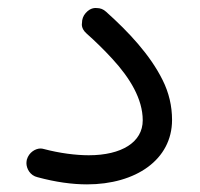

<svg xmlns="http://www.w3.org/2000/svg" viewBox="-20 -434 506 486"><path d="M47.9 -29.8C47.4 -26.9 46.9 -23.9 46.9 -21C46.9 -7.8 55.7 10.3 75.2 14.6C120.6 26.9 162.6 32.7 200.2 32.7C323.7 32.7 415.5 -29.8 415.5 -130.4C415.5 -165.5 407.7 -199.2 391.6 -231.4C359.9 -295.4 305.2 -353.5 248.5 -404.3C241.7 -410.6 233.9 -413.6 225.1 -413.6C222.7 -413.6 210 -416 196.8 -400.9C190.4 -393.6 187.5 -385.3 187.5 -375.5C187.5 -375 184.1 -362.3 199.2 -349.1C221.2 -329.6 243.2 -308.1 265.1 -284.2C308.6 -236.8 341.3 -183.6 341.3 -129.4C341.3 -74.2 288.1 -41 204.6 -41C171.4 -41 130.4 -46.4 91.8 -56.6C88.4 -57.6 85.4 -58.1 82.5 -58.1C70.3 -58.1 53.2 -48.8 47.9 -29.8Z"/></svg>

Font: Mikhak
Style: Regular
Weight: 400
Designer: Amin Abedi
Version: Version 3.2